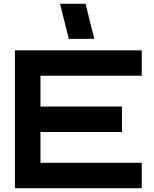

<svg xmlns="http://www.w3.org/2000/svg" viewBox="-20 -983 806 1003"><path d="M58 0V-720H720.5V-587.3H191.4V-426.5H617.2V-293.5H191.4V-132.7H720.5V0ZM339.5 -780 293.5 -963.1H426.9L472.6 -780Z"/></svg>

Font: Orbitron
Style: Regular
Weight: 400
Designer: Matt McInerney
Foundry: The League of Moveable Type
Version: Version 2.001